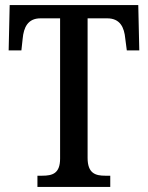

<svg xmlns="http://www.w3.org/2000/svg" viewBox="-20 -734 581 754"><path d="M127 0H413V-44H393C355 -44 324 -53 324 -114V-662H401C452 -662 468 -626 472 -582L478 -536H527L523 -714H18L14 -536H64L69 -582C73 -626 89 -662 139 -662H216V-111C216 -52 185 -44 146 -44H127Z"/></svg>

Font: Noto Serif Sinhala Condensed Medium
Style: Regular
Weight: 500
Width: 3
Designer: Jelle Bosma - Monotype Design Team
Foundry: Monotype Imaging Inc.
Version: Version 2.007